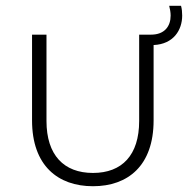

<svg xmlns="http://www.w3.org/2000/svg" viewBox="-20 -641 651 665"><path d="M302 4C423 4 512 -67 512 -224V-485C581 -488 611 -537 611 -587C611 -599 610 -610 607 -621H566C569 -609 571 -598 571 -587C571 -550 550 -521 503 -521H462V-222C462 -104 403 -42 302 -42C201 -42 141 -104 141 -222V-521H91V-224C91 -67 181 4 302 4Z"/></svg>

Font: Chess Sans Light
Style: Regular
Weight: 300
Designer: Wolf Bōese
Foundry: Wolf Bōese
Version: Version 7.223;Glyphs 3.3 (3306)